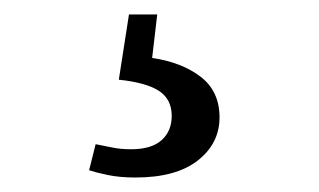

<svg xmlns="http://www.w3.org/2000/svg" viewBox="-20 -23 440 265"><path d="M144 87 158 -3H197L190 57Q231 63 257 83Q283 103 283 139Q283 175 253 198.5Q223 222 167 222Q145 222 128.5 218.5Q112 215 103 212L112 176Q123 178 134.5 180.5Q146 183 161 183Q189 183 203 170.5Q217 158 217 137Q217 114 199.5 102.5Q182 91 144 87Z"/></svg>

Font: Source Serif 4 SmText
Style: Regular
Weight: 400
Designer: Frank Grießhammer
Foundry: Adobe
Version: Version 4.005;hotconv 1.1.0;makeotfexe 2.6.0